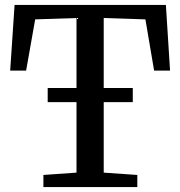

<svg xmlns="http://www.w3.org/2000/svg" viewBox="-20 -763 735 783"><path d="M292 -59V-689.5L123.5 -684L86.5 -475H21.5L39.5 -743H656.5L673.5 -475H608.5L573 -684L403 -689.5V-59L540 -49.5V0H157V-49.5ZM521.5 -404V-346.5H174.5V-404Z"/></svg>

Font: Merriweather Light 18pt
Style: Regular
Weight: 400
Version: Version 2.100